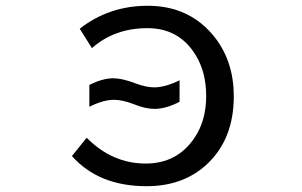

<svg xmlns="http://www.w3.org/2000/svg" viewBox="-20 -600 1040 662"><path d="M254.9 -501Q356 -580.1 489.3 -580.1Q636.2 -580.1 722.2 -469.2Q786.1 -385.7 786.1 -268.1Q786.1 -119.1 692.4 -32.7Q611.3 42 485.4 42Q320.3 42 228 -62L278.8 -125Q367.2 -36.1 482.4 -36.1Q591.8 -36.1 651.4 -126Q690.9 -185.1 690.9 -269Q690.9 -351.6 654.3 -410.6Q597.7 -502.9 488.3 -502.9Q375 -502.9 296.9 -434.1ZM288.1 -307.1Q333.5 -330.1 370.6 -330.1Q400.9 -330.1 445.8 -313Q483.4 -298.8 511.7 -298.8Q549.3 -298.8 599.1 -323.2V-249Q551.8 -224.6 512.7 -224.6Q481.9 -224.6 442.9 -240.2Q402.8 -255.9 373 -255.9Q336.4 -255.9 288.1 -231.9Z"/></svg>

Font: BIZ UDPGothic
Style: Regular
Weight: 400
Designer: TypeBank Co., Ltd.
Foundry: Morisawa Inc.
Version: Version 1.051